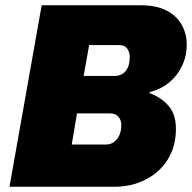

<svg xmlns="http://www.w3.org/2000/svg" viewBox="-20 -708 728 728"><path d="M16 0 138 -688H514Q573 -688 611.5 -668Q650 -648 669 -614Q688 -580 688 -539Q688 -495 670 -457.5Q652 -420 620.5 -394.5Q589 -369 548 -359L547 -355Q589 -340 618 -308Q647 -276 647 -219Q647 -152 615.5 -102.5Q584 -53 531 -26.5Q478 0 415 0ZM252 -160H382Q399 -160 412 -169.5Q425 -179 432.5 -195.5Q440 -212 440 -234Q440 -252 429.5 -265Q419 -278 397 -278H272ZM297 -420H413Q428 -420 439 -425Q450 -430 457.5 -440Q465 -450 468.5 -463Q472 -476 472 -492Q472 -510 462.5 -523.5Q453 -537 433 -537H318Z"/></svg>

Font: Archivo SemiCondensed Black
Style: Italic
Weight: 900
Width: 4
Italic angle: -10°
Designer: Hector Gatti
Foundry: Omnibus-Type
Version: Version 2.001